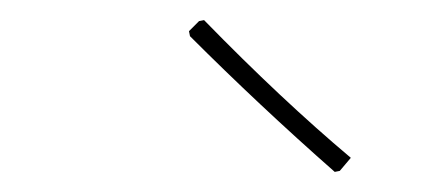

<svg xmlns="http://www.w3.org/2000/svg" viewBox="-20 -689 445 191"><path d="M183 -669Q260 -590 329 -532L318 -519L313 -518Q238 -584 169 -653L168 -658L178 -668Z"/></svg>

Font: Alegreya Sans SC Thin
Style: Italic
Weight: 100
Italic angle: -7°
Designer: Juan Pablo del Peral
Foundry: Huerta Tipografica
Version: Version 2.007